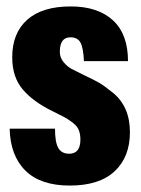

<svg xmlns="http://www.w3.org/2000/svg" viewBox="-20 -567 438 597"><path d="M197 10Q106 10 59 -36.5Q12 -83 10 -167H151Q151 -124 161.5 -106.5Q172 -89 195 -89Q230 -89 230 -133Q230 -150 225 -162.5Q220 -175 205.5 -186Q191 -197 180.5 -202.5Q170 -208 144 -221Q84 -250 51 -288.5Q18 -327 18 -389Q18 -464 64.5 -505.5Q111 -547 200 -547Q284 -547 331 -504Q378 -461 378 -377H241Q239 -419 230 -435Q221 -451 199 -451Q166 -451 166 -406Q166 -388 177.5 -374Q189 -360 203 -352.5Q217 -345 246 -331Q274 -318 288.5 -309.5Q303 -301 330 -279.5Q357 -258 370.5 -227Q384 -196 384 -156Q384 -79 336.5 -34.5Q289 10 197 10Z"/></svg>

Font: Mona Sans Condensed ExtraBold
Style: Regular
Weight: 800
Width: 3
Designer: Deni Anggara
Foundry: GitHub
Version: Version 1.001;gftools[0.9.33]